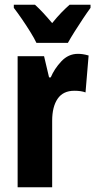

<svg xmlns="http://www.w3.org/2000/svg" viewBox="-20 -786 400 806"><path d="M307 -560Q317 -560 327.5 -558.5Q338 -557 352 -553L339 -398Q321 -405 292 -405Q245 -405 222 -371.5Q199 -338 199 -279V0H54V-550H165L186 -461H193Q208 -497 237.5 -528.5Q267 -560 307 -560ZM133 -606Q124 -625 107 -652.5Q90 -680 71 -707.5Q52 -735 38 -753V-766H127Q158 -738 199 -689Q220 -715 237.5 -733Q255 -751 272 -766H360V-753Q346 -734 328 -707Q310 -680 293 -653Q276 -626 265 -606Z"/></svg>

Font: Noto Sans ExtraCondensed ExtraBold
Style: Regular
Weight: 800
Width: 2
Designer: Monotype Design Team
Foundry: Monotype Imaging Inc.
Version: Version 2.013; ttfautohint (v1.8.4.7-5d5b)